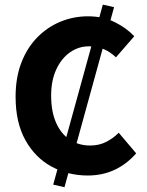

<svg xmlns="http://www.w3.org/2000/svg" viewBox="-20 -733 622 815"><path d="M253.7 61.6 205.9 50.7 416.5 -713.4 464.2 -702.5ZM352.7 12Q269.2 12 199.4 -25.6Q129.7 -63.2 87.9 -137.9Q46.2 -212.5 46.2 -322.2Q46.2 -403.3 70.6 -466.8Q95 -530.3 138.2 -574.3Q181.4 -618.3 236.8 -641Q292.2 -663.8 353.6 -663.8Q417.3 -663.8 467.2 -639Q517.2 -614.2 549.9 -579.1L472.2 -489.6Q447.8 -512.8 420.1 -524.6Q392.4 -536.4 357.2 -536.4Q313.6 -536.4 277.1 -510.8Q240.6 -485.2 218.9 -438.3Q197.1 -391.5 197.1 -326.9Q197.1 -259.7 217.9 -212.4Q238.6 -165 276.2 -140.2Q313.7 -115.3 363 -115.3Q401 -115.3 431.2 -130.9Q461.4 -146.5 484 -169.5L558.1 -82Q516.4 -34.9 465 -11.4Q413.6 12 352.7 12Z"/></svg>

Font: Source Sans 3 VF
Style: Regular
Weight: 200
Designer: Paul D. Hunt
Foundry: Adobe
Version: Version 3.046;hotconv 1.0.118;makeotfexe 2.5.65603